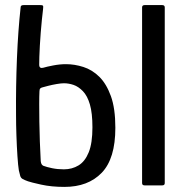

<svg xmlns="http://www.w3.org/2000/svg" viewBox="-20 -728 728 754"><path d="M233 6Q182 6 141.5 -3Q101 -12 90 -16Q76 -21 69 -25Q62 -29 59.5 -37Q57 -45 54 -59Q51 -77 48.5 -114.5Q46 -152 44.5 -195.5Q43 -239 43 -275Q42 -388 46.5 -498Q51 -608 61 -699Q61 -704 64 -706Q67 -708 73 -708H138Q149 -708 149.5 -704Q150 -700 149 -691Q147 -674 144.5 -650.5Q142 -627 140 -600.5Q138 -574 136.5 -549Q135 -524 134.5 -504.5Q134 -485 134 -474Q134 -465 138.5 -462.5Q143 -460 150 -462Q163 -466 189 -471Q215 -476 239 -476Q273 -476 307.5 -465Q342 -454 370 -426.5Q398 -399 415.5 -350.5Q433 -302 433 -226Q433 -105 379.5 -49.5Q326 6 233 6ZM231 -63Q263 -63 288.5 -78.5Q314 -94 328.5 -130Q343 -166 343 -228Q343 -284 333 -318Q323 -352 305.5 -370Q288 -388 269 -394.5Q250 -401 231 -401Q220 -401 202.5 -398Q185 -395 169.5 -391Q154 -387 147 -385Q142 -384 138.5 -381Q135 -378 135 -370Q134 -351 134 -320Q134 -289 134.5 -250.5Q135 -212 136.5 -172Q138 -132 140 -95Q141 -87 143.5 -83Q146 -79 150 -77Q163 -72 184.5 -67.5Q206 -63 231 -63Z M538 -9V-699Q538 -708 548 -708H617Q627 -708 627 -699V-9Q627 0 617 0H548Q538 0 538 -9Z"/></svg>

Font: Glory Medium
Style: Regular
Weight: 500
Designer: Robert Leuschke
Foundry: Robert Leuschke
Version: Version 1.011